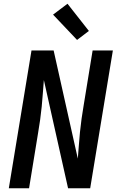

<svg xmlns="http://www.w3.org/2000/svg" viewBox="-20 -1004 640 1024"><path d="M27 0 148 -735H266L395 -158Q398 -193 400.5 -228.5Q403 -264 406.5 -299.5Q410 -335 415 -370.5Q420 -406 426 -441L474 -735H582L461 0H343L214 -577Q211 -542 208.5 -506.5Q206 -471 202.5 -435.5Q199 -400 194 -364.5Q189 -329 183 -294L135 0ZM391 -791 263 -926 340 -984 454 -839Z"/></svg>

Font: Iosevka SmBd Ex Obl
Style: Regular
Weight: 600
Width: 7
Italic angle: -9°
Monospace: yes
Designer: Belleve Invis
Foundry: Belleve Invis
Version: Version 32.5.0; ttfautohint (v1.8.4)